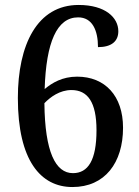

<svg xmlns="http://www.w3.org/2000/svg" viewBox="-20 -744 559 774"><path d="M272 10C403 10 476 -88 476 -229C476 -358 403 -435 291 -435C231 -435 190 -410 160 -385C166 -573 209 -674 295 -674C352 -674 375 -622 375 -554C430 -554 457 -578 457 -618C457 -673 405 -724 297 -724C130 -724 52 -564 52 -349C52 -97 144 10 272 10ZM274 -46C204 -46 161 -131 159 -328C183 -353 221 -381 268 -381C333 -381 369 -333 369 -219C369 -98 335 -46 274 -46Z"/></svg>

Font: Noto Serif Devanagari SemiCondensed Medium
Style: Regular
Weight: 500
Width: 4
Designer: Universal Thirst, Indian Type Foundry and the Monotype Design Team
Foundry: Monotype Imaging Inc.
Version: Version 2.004